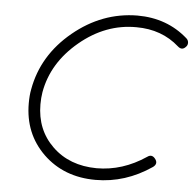

<svg xmlns="http://www.w3.org/2000/svg" viewBox="-51 -752 821 803"><g transform="rotate(5 359.5 -350.0)"><path d="M379 0Q246 0 159 -84Q73 -168 73 -295Q73 -329 78 -354Q104 -499 225 -599Q346 -699 494 -700Q619 -700 706 -623Q714 -616 714.5 -605.5Q715 -595 708 -588Q692 -570 674 -586Q601 -651 494 -651Q365 -652 256.5 -561.5Q148 -471 126 -346Q122 -322 122 -295Q122 -188 193.5 -119Q265 -50 379 -49Q488 -49 586 -115Q605 -129 620 -109Q634 -90 614 -75Q504 0 379 0Z"/></g></svg>

Font: Quicksand
Style: Italic
Weight: 400
Italic angle: -12°
Designer: Andrew Paglinawan
Foundry: Andrew Paglinawan
Version: 1.002